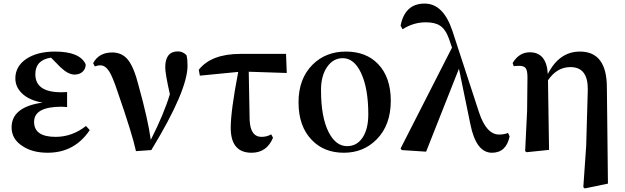

<svg xmlns="http://www.w3.org/2000/svg" viewBox="-20 -840 3501 1076"><path d="M483 -111Q398 16 247 16Q161 16 105 -22Q45 -61 45 -126Q45 -241 219 -265Q141 -278 101 -319Q66 -354 66 -401Q66 -467 126 -509Q188 -551 288 -551Q427 -551 460 -480Q461 -456 444 -439Q426 -422 398 -422Q362 -422 318 -464L266 -517Q178 -504 178 -424Q178 -323 323 -323Q346 -323 356 -324V-240Q334 -242 326 -242Q171 -242 171 -157Q171 -73 292 -73Q384 -73 462 -134Z M502 -486Q534 -546 609 -546Q664 -546 697 -505Q731 -463 757 -359Q810 -168 825 -56Q899 -202 932 -312Q906 -427 906 -462Q906 -552 977 -552Q1004 -552 1025 -531Q1031 -509 1031 -472Q1031 -332 828 1L742 7Q722 -87 639 -326Q612 -408 592 -440Q570 -474 542 -474Q531 -474 511 -468Z M1379 -168Q1383 -73 1446 -73Q1475 -73 1500 -87L1510 -68Q1475 16 1390 16Q1273 16 1273 -124Q1273 -218 1315 -437L1100 -416L1094 -449Q1164 -538 1328 -538H1583L1587 -431L1374 -438Z M1728 -55Q1653 -131 1653 -267Q1653 -399 1732 -478Q1806 -551 1918 -551Q2032 -551 2099 -481Q2170 -407 2170 -275Q2170 -139 2091 -59Q2017 16 1907 16Q1796 16 1728 -55ZM2014 -72Q2044 -120 2044 -199Q2044 -346 2003 -432Q1964 -514 1901 -514Q1846 -514 1812 -463Q1779 -414 1779 -335Q1779 -183 1822 -99Q1862 -21 1925 -21Q1982 -21 2014 -72Z M2836 -76Q2817 16 2737 16Q2648 16 2616 -144L2552 -455L2368 10L2231 1L2225 -8L2513 -573L2496 -623Q2477 -676 2446 -696Q2418 -715 2366 -715Q2297 -715 2236 -676L2225 -696Q2249 -820 2360 -820Q2464 -820 2515 -668L2665 -209Q2706 -86 2777 -86Q2805 -86 2827 -95Z M3387 189 3257 216 3249 209 3265 -21 3274 -334Q3277 -464 3177 -464Q3101 -464 3051 -390L3057 0L2931 13L2923 7L2934 -219L2936 -407Q2936 -444 2926 -458Q2916 -471 2891 -471Q2866 -471 2859 -469L2853 -487Q2889 -547 2949 -547Q3043 -547 3050 -425Q3114 -551 3230 -551Q3380 -551 3381 -352Z"/></svg>

Font: Source Han Serif JP
Style: Bold
Weight: 700
Designer: Ryoko NISHIZUKA  (kana & ideographs); Frank Grießhammer (Latin, Greek & Cyrillic); Wenlong ZHANG  (bopomofo); Sandoll Co
Foundry: Adobe Systems Incorporated
Version: Version 1.000;PS 1;hotconv 16.6.53;makeotf.lib2.5.65590